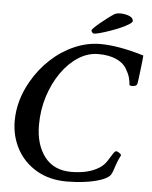

<svg xmlns="http://www.w3.org/2000/svg" viewBox="-56 -849 712 902"><g transform="rotate(5 300.0 -398.5)"><path d="M292 5.9Q210.9 5.9 150.4 -29.3Q89.8 -64.5 57.1 -124.5Q24.4 -184.6 24.4 -256.8Q24.4 -353.5 77.1 -445.3Q112.3 -506.8 162.6 -553.2Q212.9 -599.6 272.9 -625.5Q333 -651.4 394.5 -651.4Q479.5 -651.4 599.6 -615.2Q599.6 -612.3 597.7 -593.3Q595.7 -574.2 592.8 -549.8Q589.8 -525.4 587.4 -505.9Q585 -486.3 584 -482.4Q581.1 -467.8 559.6 -467.8Q551.8 -467.8 546.9 -470.7Q545.9 -488.3 541 -506.3Q536.1 -524.4 521.5 -548.8Q506.8 -573.2 472.7 -588.4Q438.5 -603.5 388.7 -603.5Q339.8 -603.5 295.4 -575.2Q251 -546.9 215.8 -497.1Q180.7 -447.3 160.2 -383.3Q139.6 -319.3 139.6 -247.1Q139.6 -156.2 183.1 -98.6Q226.6 -41 309.6 -41Q391.6 -41 442.4 -74.2Q461.9 -86.9 474.6 -106.4Q487.3 -126 496.6 -141.1Q505.9 -156.2 512.7 -156.2Q516.6 -156.2 525.9 -150.4Q535.2 -144.5 536.1 -138.7Q520.5 -108.4 511.2 -78.1Q502 -47.9 493.2 -39.1Q479.5 -25.4 448.2 -15.1Q417 -4.9 376 0.5Q335 5.9 292 5.9ZM359.4 -697.3Q355.5 -697.3 351.1 -702.1Q346.7 -707 346.7 -711.9Q346.7 -714.8 357.4 -725.6Q368.2 -736.3 384.8 -750Q401.4 -763.7 418.9 -776.9Q436.5 -790 449.2 -797.9Q460.9 -802.7 472.7 -802.7Q498 -802.7 517.1 -794.9Q536.1 -787.1 536.1 -772.5Q536.1 -765.6 520.5 -755.9Q504.9 -746.1 481.4 -735.8Q458 -725.6 432.6 -716.8Q407.2 -708 387.2 -702.6Q367.2 -697.3 359.4 -697.3Z"/></g></svg>

Font: Crimson Text SemiBold
Style: Italic
Weight: 600
Italic angle: -11°
Designer: Sebastian Kosch
Foundry: Sebastian Kosch
Version: Version 1.100; ttfautohint (v1.8.4)